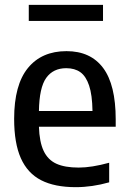

<svg xmlns="http://www.w3.org/2000/svg" viewBox="-20 -764 531 794"><path d="M458.5 -240H141Q143 -177 160.5 -140Q178 -103 213 -87Q248 -71 305.5 -71Q359 -71 431.5 -91V-10Q361 10 293 10Q206 10 150 -18.8Q94 -47.5 66.2 -109.8Q38.5 -172 38.5 -272.5Q38.5 -413 95.5 -482.8Q152.5 -552.5 255 -552.5Q354.5 -552.5 406.5 -483Q458.5 -413.5 458.5 -270ZM141 -305H362.5Q361.5 -371.5 348.5 -410.2Q335.5 -449 312.2 -465.5Q289 -482 254 -482Q200 -482 171.2 -442Q142.5 -402 141 -305ZM99 -677.5V-744H406V-677.5Z"/></svg>

Font: Encode Sans Semi Condensed Medium
Style: Regular
Weight: 500
Width: 4
Designer: Multiple Designers
Foundry: Impallari Type
Version: Version 2.000